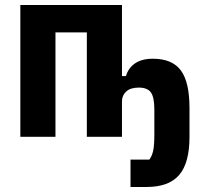

<svg xmlns="http://www.w3.org/2000/svg" viewBox="-20 -545 816 765"><path d="M500 200V91H575Q585 78 590 57Q595 36 595 -11V-108Q595 -158 581 -177Q567 -196 533 -196Q500 -196 483 -180.5Q466 -165 466 -141V0H326V-416H201V0H61V-525H466V-242H482Q491 -274 518 -292.5Q545 -311 589 -311Q666 -311 700.5 -264.5Q735 -218 735 -115V1Q735 104 694 152Q653 200 564 200Z"/></svg>

Font: IBM Plex Sans Condensed
Style: Bold
Weight: 700
Width: 3
Designer: Mike Abbink, Paul van der Laan, Pieter van Rosmalen
Foundry: Bold Monday
Version: Version 3.201